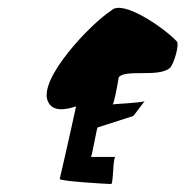

<svg xmlns="http://www.w3.org/2000/svg" viewBox="-20 -704 466 482"><path d="M100 -450C111 -424 141 -427 171 -437C151 -345 130 -255 130 -255C127 -249 252 -242 259 -242C265 -242 263 -310 270 -310H208C211 -310 222 -379 225 -384L315 -413L343 -450C336 -446 267 -443 263 -442C266 -444 275 -489 278 -510C295 -531 377 -509 406 -533C416 -541 431 -592 424 -600C392 -634 288 -706 260 -678C207 -644 76 -506 100 -450ZM343 -451V-449Z"/></svg>

Font: Ampere
Style: SCUltCndIta
Weight: 400
Version: Version 1